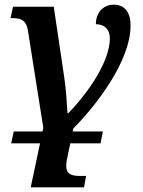

<svg xmlns="http://www.w3.org/2000/svg" viewBox="-20 -565 613 825"><path d="M28 51H152L112 240H341L350 191H323C265 191 257 167 270 108L282 51H412L422 0H292L295 -13C388 -106 541 -300 541 -455C541 -518 511 -545 469 -545C425 -545 392 -513 392 -461C429 -461 452 -439 452 -400C452 -304 364 -172 274 -79H270C267 -127 264 -179 256 -233L211 -536H36L25 -487H34C73 -487 93 -476 100 -434L166 -16L163 0H39Z"/></svg>

Font: Noto Serif SemiBold
Style: Italic
Weight: 600
Italic angle: -12°
Designer: Monotype Design Team
Foundry: Monotype Imaging Inc.
Version: Version 2.014